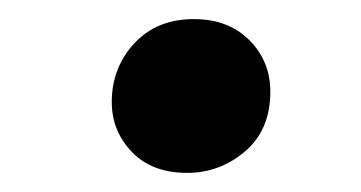

<svg xmlns="http://www.w3.org/2000/svg" viewBox="-20 -412 378 201"><path d="M97 -305Q97 -341 120.5 -366.5Q144 -392 183 -392Q219 -392 241 -370Q263 -348 263 -316Q263 -276 236.5 -253.5Q210 -231 176 -231Q139 -231 118 -253Q97 -275 97 -305Z"/></svg>

Font: Literata 72pt Medium
Style: Italic
Weight: 500
Italic angle: -2°
Designer: Latin by Veronika Burian and Jose Scaglione. Greek by Irene Vlachou. Cyrillic by Vera Evstafieva
Foundry: TypeTogether
Version: Version 3.002